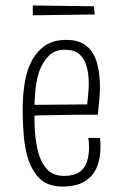

<svg xmlns="http://www.w3.org/2000/svg" viewBox="-20 -672 444 703"><path d="M209 11Q154 11 124 -19.5Q94 -50 80 -100Q70 -137 66.5 -180.5Q63 -224 63 -271Q63 -315 68.5 -356Q74 -397 87 -430Q105 -473 137.5 -499.5Q170 -526 223 -526Q270 -526 297 -503.5Q324 -481 335 -442Q346 -403 346 -354Q346 -330 343.5 -304.5Q341 -279 338 -252L299 -287Q301 -308 303 -327.5Q305 -347 305 -365Q305 -401 297 -429.5Q289 -458 270 -474Q251 -490 217 -490Q181 -490 159 -468Q137 -446 124 -412Q114 -382 110 -345Q106 -308 106 -270Q106 -244 106.5 -218Q107 -192 110 -168Q113 -144 118 -122Q128 -80 150.5 -54Q173 -28 214 -28Q250 -28 270 -41.5Q290 -55 298 -79Q306 -103 306 -133Q306 -141 305.5 -149.5Q305 -158 303 -167H346Q347 -159 347.5 -150.5Q348 -142 348 -134Q348 -92 334.5 -59.5Q321 -27 290.5 -8Q260 11 209 11ZM82 -247V-288L339 -290L338 -252Q317 -252 290.5 -252Q264 -252 235 -251.5Q206 -251 177.5 -250.5Q149 -250 124.5 -249.5Q100 -249 82 -247ZM100 -616V-652L324 -649L327 -619Z"/></svg>

Font: Truculenta ExtraLight
Style: Regular
Weight: 250
Version: Version 1.002